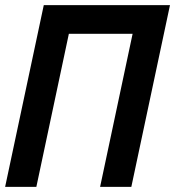

<svg xmlns="http://www.w3.org/2000/svg" viewBox="-23 -730 684 750"><path d="M-3 0 148 -710H641L490 0H368L495 -598H246L119 0Z"/></svg>

Font: Geist Mono
Style: Bold Italic
Weight: 700
Italic angle: -12°
Monospace: yes
Designer: Basement.studio, Andrés Briganti, Mateo Zaragoza
Foundry: Basement.studio, Vercel, Andrés Briganti, Guido Ferreyra, Mateo Zaragoza
Version: Version 1.500; ttfautohint (v1.8.4.7-5d5b)